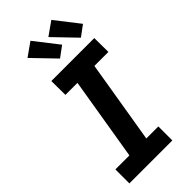

<svg xmlns="http://www.w3.org/2000/svg" viewBox="-303 -1045 1106 1106"><g transform="rotate(-45 250.0 -492.0)"><path d="M30 0V-114H144L228 -621H130L129 -735H479L480 -621H366L282 -114H380V0ZM426 -791 296 -926 378 -984 491 -839ZM256 -791 126 -926 208 -984 321 -839Z"/></g></svg>

Font: Iosevka Curly Heavy
Style: Italic
Weight: 900
Italic angle: -9°
Monospace: yes
Designer: Belleve Invis
Foundry: Belleve Invis
Version: Version 22.1.2; ttfautohint (v1.8.4)